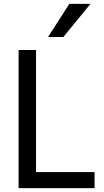

<svg xmlns="http://www.w3.org/2000/svg" viewBox="-20 -966 536 991"><path d="M307 -775H228L338 -946H447ZM468 5H76V-708H166V-78H468Z"/></svg>

Font: LXGW 975 Gothic SC
Style: Regular
Weight: 400
Version: Version 2.01;February 25, 2021